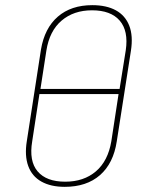

<svg xmlns="http://www.w3.org/2000/svg" viewBox="-20 -714 563 745"><path d="M231 11Q177 11 140.5 -9.5Q104 -30 89.5 -70Q75 -110 84 -166L139 -522Q153 -605 204.5 -649.5Q256 -694 338 -694Q393 -694 429.5 -674Q466 -654 481.5 -614.5Q497 -575 488 -517L433 -165Q420 -80 368 -34.5Q316 11 231 11ZM233 -9Q305 -9 352 -49Q399 -89 412 -166L440 -349H133L105 -166Q92 -89 126 -49Q160 -9 233 -9ZM137 -369H444L468 -519Q479 -594 444.5 -634Q410 -674 337 -674Q266 -674 219 -634Q172 -594 160 -518Z"/></svg>

Font: Sofia Sans Semi Condensed Thin
Style: Italic
Weight: 250
Italic angle: -9°
Version: Version 4.100